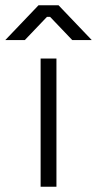

<svg xmlns="http://www.w3.org/2000/svg" viewBox="-66 -708 368 728"><path d="M148 0H88V-486H148ZM28 -556H-46L80 -688H156L282 -556H208L124 -644H112Z"/></svg>

Font: Space Grotesk Variable Light
Style: Regular
Weight: 300
Designer: Florian Karsten
Foundry: Florian Karsten
Version: Version 2.000